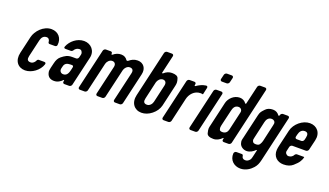

<svg xmlns="http://www.w3.org/2000/svg" viewBox="-77 -1214 3355 1957"><g transform="rotate(20 1601.0 -235.5)"><path d="M267 -388C289 -388 301 -370 302 -348C301 -341 309 -332 316 -332H374C387 -332 397 -338 398 -351C408 -427 359 -482 286 -482C199 -482 127 -401 111 -332L68 -146C47 -55 96 6 173 6C246 6 323 -52 345 -121C350 -134 343 -143 330 -143H269C263 -143 254 -137 252 -131C243 -110 225 -90 199 -90C164 -90 156 -111 164 -146L207 -332C215 -366 234 -388 267 -388Z M584 -32 582 -22C579 -10 587 0 599 0H651C663 0 675 -10 678 -22L752 -341C771 -422 714 -482 640 -482C563 -482 497 -424 473 -362C467 -348 474 -341 488 -341H549C554 -341 563 -348 566 -352C576 -371 597 -388 623 -388C636 -388 644 -383 649 -374C660 -355 658 -348 653 -328L648 -308C645 -296 634 -287 623 -287H579C529 -287 506 -271 469 -242C447 -225 433 -198 425 -163L412 -109C408 -90 403 -71 410 -50C420 -13 446 6 488 6C526 6 556 -14 577 -36C581 -39 585 -37 584 -32ZM589 -209H607C617 -209 623 -201 621 -191L615 -163C607 -129 596 -90 553 -90C526 -90 509 -112 515 -140L521 -164C528 -195 551 -209 589 -209Z M1042 -482C1011 -482 983 -471 957 -449C952 -445 945 -447 946 -453V-455C949 -466 941 -476 930 -476H877C865 -476 853 -466 850 -454L750 -22C747 -10 755 0 767 0H819C831 0 843 -10 846 -22L919 -337C925 -361 948 -389 978 -389C1006 -389 1021 -368 1014 -337L941 -22C938 -10 946 0 958 0H1010C1022 0 1034 -10 1037 -22L1110 -337C1116 -361 1139 -389 1169 -389C1199 -389 1212 -370 1204 -337L1131 -22C1128 -10 1136 0 1148 0H1200C1212 0 1224 -10 1227 -22L1306 -364C1322 -432 1283 -482 1221 -482C1181 -482 1154 -466 1130 -446C1124 -441 1114 -440 1110 -446C1096 -468 1074 -482 1042 -482Z M1435 6C1474 6 1511 -8 1546 -36C1581 -64 1604 -98 1614 -137L1668 -372C1674 -399 1674 -418 1662 -452C1655 -472 1631 -482 1592 -482C1561 -482 1532 -470 1507 -447C1502 -443 1495 -445 1496 -450L1541 -645C1544 -657 1536 -667 1524 -667H1472C1460 -667 1448 -657 1445 -645L1330 -146C1309 -57 1359 6 1435 6ZM1528 -388C1557 -388 1570 -366 1563 -335L1519 -143C1513 -118 1492 -90 1461 -90C1426 -90 1418 -111 1426 -146L1469 -335C1475 -359 1498 -388 1528 -388Z M1963 -388 1979 -460C1982 -474 1974 -482 1961 -480C1924 -475 1889 -458 1862 -438C1857 -434 1851 -438 1852 -444L1854 -454C1857 -466 1849 -476 1837 -476H1785C1773 -476 1761 -466 1758 -454L1658 -22C1655 -10 1663 0 1675 0H1727C1739 0 1751 -10 1754 -22L1813 -279C1825 -333 1869 -388 1936 -388C1944 -388 1951 -387 1958 -385C1960 -385 1963 -386 1963 -388Z M1967 0H2019C2031 0 2043 -10 2046 -22L2146 -454C2149 -466 2141 -476 2129 -476H2077C2065 -476 2053 -466 2050 -454L1950 -22C1947 -10 1955 0 1967 0ZM2099 -573H2151C2163 -573 2175 -583 2178 -595L2190 -645C2193 -657 2185 -667 2173 -667H2121C2109 -667 2097 -657 2094 -645L2082 -595C2079 -583 2087 -573 2099 -573Z M2329 -482C2265 -482 2215 -430 2203 -379L2144 -122C2135 -84 2131 -78 2143 -30C2148 -6 2174 6 2217 6C2254 6 2286 -15 2307 -37C2310 -40 2315 -38 2314 -34L2311 -22C2308 -10 2315 0 2328 0H2380C2392 0 2404 -10 2407 -22L2551 -645C2554 -657 2546 -667 2534 -667H2482C2469 -667 2458 -657 2455 -645L2409 -448C2408 -443 2400 -442 2398 -446C2384 -467 2359 -482 2329 -482ZM2385 -344C2369 -276 2354 -207 2338 -139C2332 -114 2315 -91 2280 -91C2261 -91 2250 -96 2247 -107C2241 -127 2244 -138 2247 -153L2287 -324C2294 -355 2307 -389 2348 -389C2371 -389 2390 -371 2385 -344Z M2688 -483C2654 -483 2628 -473 2610 -454C2581 -423 2571 -415 2562 -378L2501 -114C2494 -84 2489 -77 2499 -45C2508 -17 2540 6 2576 6C2613 6 2646 -16 2667 -38C2671 -41 2675 -38 2674 -34L2657 40C2654 55 2650 65 2645 72C2632 90 2615 99 2595 99C2573 99 2558 85 2558 64C2557 59 2551 51 2545 51H2485C2471 51 2460 62 2459 76C2455 147 2508 196 2578 196C2635 196 2682 163 2710 131C2733 105 2744 79 2753 40L2867 -454C2870 -466 2862 -476 2850 -476H2798C2786 -476 2774 -466 2771 -454L2770 -450C2769 -444 2760 -442 2757 -447C2742 -468 2720 -483 2688 -483ZM2746 -353C2746 -348 2744 -340 2742 -331L2701 -150C2697 -133 2694 -127 2683 -108C2675 -96 2662 -91 2641 -91C2624 -91 2613 -96 2608 -105C2598 -124 2602 -131 2606 -150L2647 -331C2653 -358 2668 -390 2708 -390C2728 -390 2747 -376 2746 -353Z M2912 -336 2870 -155C2867 -141 2864 -126 2863 -112C2858 -40 2908 6 2976 6C3019 6 3052 -5 3077 -27C3102 -49 3120 -68 3129 -83C3138 -98 3146 -112 3149 -127L3151 -133C3152 -136 3150 -138 3147 -138H3069C3064 -138 3054 -131 3051 -126C3042 -107 3023 -91 2996 -91C2976 -91 2956 -112 2961 -133L2972 -182C2975 -194 2987 -204 2999 -204H3145C3157 -204 3169 -214 3172 -226L3198 -336C3218 -421 3167 -482 3089 -482C3011 -482 2930 -414 2912 -336ZM3067 -388C3101 -388 3108 -363 3100 -329L3094 -304C3091 -292 3079 -282 3067 -282H3017C3005 -282 2997 -292 3000 -304L3006 -329C3014 -362 3031 -388 3067 -388Z"/></g></svg>

Font: DIN Rundschrift
Style: EngKursiv
Weight: 400
Width: 3
Version: Version 1.027